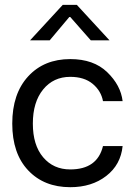

<svg xmlns="http://www.w3.org/2000/svg" viewBox="-20 -778 556 802"><path d="M410.2 -355.5Q402.3 -398.4 367.2 -427.7Q332 -457 273.4 -457Q203.1 -457 160.2 -404.3Q117.2 -351.6 117.2 -261.7Q117.2 -171.9 160.2 -121.1Q203.1 -70.3 273.4 -70.3Q386.7 -70.3 410.2 -168H492.2Q484.4 -89.8 423.8 -43Q363.3 3.9 273.4 3.9Q164.1 3.9 97.7 -66.4Q31.2 -136.7 31.2 -261.7Q31.2 -386.7 97.7 -459Q164.1 -531.2 273.4 -531.2Q371.1 -531.2 427.7 -476.6Q484.4 -421.9 492.2 -355.5ZM437.5 -609.4H359.4L273.4 -707H269.5L187.5 -609.4H105.5L242.2 -757.8H300.8Z"/></svg>

Font: 和音 by 宁静之雨，公众号njzyshare
Style: Regular
Weight: 400
Designer: Steve Matteson
Foundry: Ascender Corporation
Version: Version 6.00;June 8, 2018;FontCreator 11.0.0.2388 32-bit